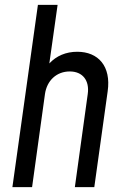

<svg xmlns="http://www.w3.org/2000/svg" viewBox="-20 -770 510 790"><path d="M298 -557C251 -557 212 -540 183 -509L217 -750H136L31 0H112L165 -383C173 -439 213 -476 267 -476C320 -476 349 -439 341 -383L288 0H368L423 -394C438 -498 384 -557 298 -557Z"/></svg>

Font: Mohave
Style: Italic
Weight: 400
Italic angle: -8°
Designer: Gumpita Rahayu
Foundry: Tokotype
Version: Version 2.002;PS 002.002;hotconv 1.0.88;makeotf.lib2.5.64775